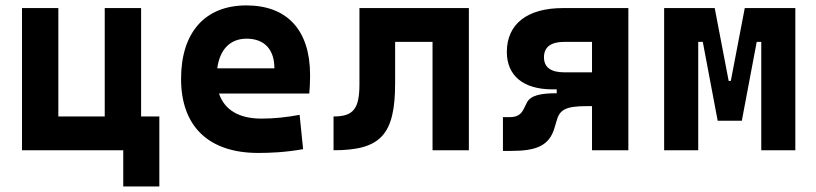

<svg xmlns="http://www.w3.org/2000/svg" viewBox="-20 -547 2970 699"><path d="M60.1 0H428.7V131.8H560.1V-123H493.7V-517.6H361.3V-123H192.4V-517.6H60.1Z M919.9 9.8C961.9 9.8 1017.1 7.8 1083.5 -3.9L1070.8 -128.9C1023.4 -120.1 978.5 -115.2 931.6 -115.2C850.6 -115.2 797.4 -146.5 777.3 -206.5H1106C1107.9 -227.5 1108.9 -249 1108.9 -273.4C1108.9 -438.5 1024.4 -527.3 877 -527.3C726.1 -527.3 639.2 -428.7 639.2 -259.8C639.2 -85.9 740.7 9.8 919.9 9.8ZM771 -298.3C780.3 -367.7 818.4 -406.2 877.9 -406.2C941.4 -406.2 979 -368.2 979 -298.3Z M1194.3 0C1366.2 0 1418.5 -56.2 1418.5 -244.6V-394.5H1554.7V0H1687V-517.6H1288.6V-241.2C1288.6 -150.4 1266.6 -123 1194.3 -123Z M1990.7 -221.7H2006.8V-207.5C1953.1 -207.5 1910.2 -201.7 1897 -170.9L1888.7 -154.3C1877.4 -128.9 1861.8 -120.6 1835.4 -120.6H1811V2.4H1840.3C1932.1 2.4 1980.5 -15.6 1999.5 -84L2006.3 -106.9C2017.1 -147 2038.1 -160.6 2116.2 -160.6H2135.3V0H2267.6V-517.6H2029.8C1899.4 -517.6 1825.2 -459.5 1825.2 -357.9C1825.2 -271.5 1885.3 -221.7 1990.7 -221.7ZM2135.3 -283.7H2033.7C1985.4 -283.7 1960.4 -302.2 1960.4 -338.4C1960.4 -375.5 1985.4 -394.5 2033.7 -394.5H2135.3Z M2397.9 0H2522V-394.5H2538.6L2592.8 -107.4H2680.7L2734.9 -394.5H2751.5V0H2875.5V-517.6H2691.4L2640.6 -252.4H2632.8L2582 -517.6H2397.9Z"/></svg>

Font: CaskaydiaCove Nerd Font
Style: Bold
Weight: 700
Designer: Aaron Bell
Foundry: Saja Typeworks
Version: Version 2111.1;Nerd Fonts 2.3.0